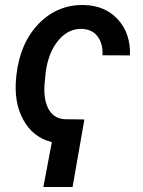

<svg xmlns="http://www.w3.org/2000/svg" viewBox="-20 -558 565 761"><path d="M267.6 183.1H151.9L185.5 5.4Q109.9 -13.7 71.8 -84Q33.7 -154.3 44.4 -253.9L44.9 -259.3Q59.1 -387.2 133.8 -464.4Q208.5 -540.5 313 -538.1Q397 -536.1 447.5 -480.7Q498 -425.3 495.1 -338.4L386.2 -338.9Q388.7 -383.3 367.7 -412.4Q346.7 -441.4 306.6 -443.4Q251.5 -445.8 211.7 -398.4Q171.9 -351.1 161.1 -271.5L156.2 -219.7Q152.8 -159.2 173.8 -123.3Q194.8 -87.4 237.8 -85.4L314.5 -84.5Z"/></svg>

Font: Roboto Medium
Style: Italic
Weight: 500
Italic angle: -12°
Designer: Google
Version: Version 2.134; 2016